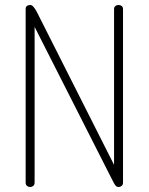

<svg xmlns="http://www.w3.org/2000/svg" viewBox="-20 -751 597 771"><path d="M101 0Q94 0 88.5 -4.5Q83 -9 83 -18V-714Q83 -724 88.5 -727.5Q94 -731 101 -731Q108 -731 114 -724Q120 -717 125 -708.5Q130 -700 132 -695L438 -89V-714Q438 -723 443.5 -727Q449 -731 456 -731Q463 -731 468.5 -727Q474 -723 474 -714V-18Q474 -9 468.5 -4.5Q463 0 456 0Q446 0 439 -13Q432 -26 427 -36L119 -643V-18Q119 -9 113.5 -4.5Q108 0 101 0Z"/></svg>

Font: Dosis ExtraLight ExtraLight
Style: Regular
Weight: 250
Version: Version 3.001; ttfautohint (v1.8.2)